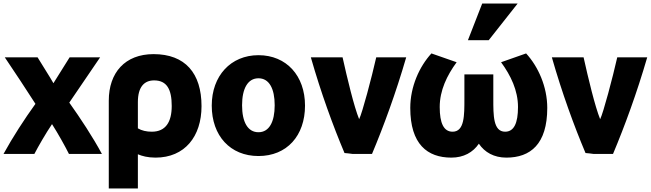

<svg xmlns="http://www.w3.org/2000/svg" viewBox="-28 -863 3691 1089"><path d="M267 -159C230 -104 190 -34 167 10H-8C44 -85 111 -188 173 -274C117 -362 58 -450 -1 -538H185C202 -509 260 -419 275 -391L367 -538H540L365 -281C429 -191 497 -88 550 10H363C340 -36 302 -104 267 -159Z M854 31C810 31 777 22 754 12V206H589V-292C589 -451 681 -556 843 -556C1022 -556 1115 -448 1115 -261C1115 -89 1020 31 854 31ZM754 -284V-135C776 -122 803 -116 833 -116C911 -116 946 -170 946 -262C946 -357 918 -407 846 -407C791 -407 754 -371 754 -284Z M1702 -264C1702 -93 1599 22 1438 22C1278 22 1173 -93 1173 -264C1173 -433 1281 -550 1438 -550C1597 -550 1702 -433 1702 -264ZM1530 -266C1530 -360 1499 -419 1438 -419C1377 -419 1345 -360 1345 -266C1345 -171 1377 -113 1438 -113C1499 -113 1530 -172 1530 -266Z M2009 -187C2027 -223 2080 -423 2106 -538H2276C2217 -335 2148 -147 2082 10H1971C1959 8 1938 6 1926 5C1861 -149 1793 -335 1735 -538H1915C1941 -421 1980 -258 2009 -187Z M2606 -441H2770V-302C2770 -210 2769 -116 2837 -116C2887 -116 2910 -164 2910 -256C2910 -350 2869 -435 2814 -510L2956 -560C3024 -486 3076 -372 3076 -251C3076 -45 2980 31 2844 31C2774 31 2721 1 2688 -48C2655 1 2602 31 2532 31C2396 31 2299 -45 2299 -251C2299 -372 2351 -486 2419 -560L2562 -510C2507 -435 2466 -350 2466 -256C2466 -164 2489 -116 2539 -116C2607 -116 2606 -210 2606 -302ZM2744 -635H2626L2707 -843H2908Z M3376 -187C3394 -223 3447 -423 3473 -538H3643C3584 -335 3515 -147 3449 10H3338C3326 8 3305 6 3293 5C3228 -149 3160 -335 3102 -538H3282C3308 -421 3347 -258 3376 -187Z"/></svg>

Font: Repo ExtraBold
Style: Bold
Weight: 700
Designer: Stefan Peev
Foundry: Context Ltd
Version: Version 1.502